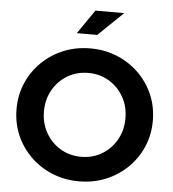

<svg xmlns="http://www.w3.org/2000/svg" viewBox="-61 -972 934 1039"><g transform="rotate(5 406.5 -453.0)"><path d="M406.4 11Q328.3 11 261 -16.5Q193.7 -44 143.1 -93.5Q92.4 -143 64.3 -208.5Q36.1 -274 36.1 -350Q36.1 -426 64.3 -491.5Q92.5 -557 143.3 -606.5Q194 -656 261.1 -683.5Q328.3 -711 406.4 -711Q484.3 -711 551.4 -683.5Q618.6 -656 669.3 -606.5Q720.1 -557 748.3 -491.5Q776.4 -426 776.4 -350Q776.4 -274 748.3 -208.5Q720.1 -143 669.3 -93.5Q618.6 -44 551.4 -16.5Q484.3 11 406.4 11ZM406.4 -122.2Q469.3 -122.2 519.2 -152.2Q569.1 -182.1 598.4 -233.8Q627.6 -285.5 627.6 -349.7Q627.6 -414.8 598.4 -466.4Q569.1 -517.9 519.2 -547.8Q469.3 -577.8 406.5 -577.8Q343.6 -577.8 293.5 -547.8Q243.5 -517.9 214.2 -466.3Q185 -414.6 185 -350Q185 -285.5 214.3 -233.9Q243.6 -182.4 293.7 -152.3Q343.8 -122.2 406.4 -122.2ZM325.3 -786.8 415 -917.1H571.5L436 -786.8Z"/></g></svg>

Font: Red Hat Display VF
Style: Regular
Weight: 300
Designer: Pentagram, MCKL
Foundry: Pentagram, MCKL
Version: Version 1.023